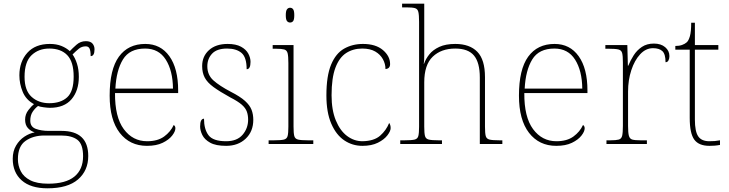

<svg xmlns="http://www.w3.org/2000/svg" viewBox="-20 -780 3947 1040"><path d="M237 240Q146 240 97.5 197Q49 154 49 80Q49 39 67 8.5Q85 -22 112.5 -40Q140 -58 168 -63Q146 -70 131 -86.5Q116 -103 116 -132Q116 -161 134 -184Q152 -207 164 -216Q121 -239 103 -282.5Q85 -326 85 -372Q85 -446 128 -494Q171 -542 250 -542Q286 -542 313 -531Q340 -520 358 -503Q372 -518 394 -537.5Q416 -557 445 -557Q470 -557 481 -544Q492 -531 492 -513Q492 -476 471 -476Q471 -505 465 -517Q459 -529 445 -529Q423 -529 407.5 -516.5Q392 -504 373 -485Q387 -466 397 -435Q407 -404 407 -364Q407 -289 367.5 -242.5Q328 -196 250 -196Q238 -196 216 -199Q194 -202 186 -206Q169 -193 156.5 -174Q144 -155 144 -126Q144 -93 174 -82Q204 -71 244 -71H313Q458 -71 458 65Q458 144 402.5 192Q347 240 237 240ZM247 -221Q309 -221 344 -253Q379 -285 379 -365Q379 -445 344.5 -481Q310 -517 247 -517Q189 -517 151 -481Q113 -445 113 -364Q113 -290 151 -255.5Q189 -221 247 -221ZM241 215Q336 215 383 176.5Q430 138 430 66Q430 1 399.5 -22.5Q369 -46 311 -46H220Q160 -46 118.5 -17Q77 12 77 82Q77 117 92.5 147.5Q108 178 144 196.5Q180 215 241 215Z M776 10Q683 10 628.5 -60.5Q574 -131 574 -262Q574 -404 624 -473Q674 -542 767 -542Q850 -542 897.5 -475.5Q945 -409 945 -290V-276H603Q602 -146 650.5 -80.5Q699 -15 777 -15Q834 -15 869 -40.5Q904 -66 921 -103Q930 -97 930 -85Q930 -68 912.5 -45.5Q895 -23 861 -6.5Q827 10 776 10ZM917 -300Q916 -397 878 -457Q840 -517 766 -517Q682 -517 646 -458Q610 -399 605 -300Z M1205 10Q1149 10 1118.5 -7Q1088 -24 1076 -48.5Q1064 -73 1064 -95Q1064 -137 1085 -137Q1085 -80 1109.5 -47.5Q1134 -15 1205 -15Q1264 -15 1294 -50Q1324 -85 1324 -132Q1324 -156 1317 -175.5Q1310 -195 1289.5 -213Q1269 -231 1228 -252Q1170 -284 1136.5 -308.5Q1103 -333 1089 -359.5Q1075 -386 1075 -422Q1075 -475 1112 -508.5Q1149 -542 1213 -542Q1258 -542 1285.5 -527Q1313 -512 1325 -489.5Q1337 -467 1337 -445Q1337 -405 1316 -405Q1316 -470 1288 -493.5Q1260 -517 1210 -517Q1155 -517 1129 -489.5Q1103 -462 1103 -421Q1103 -374 1136 -344.5Q1169 -315 1230 -283Q1281 -257 1307 -233.5Q1333 -210 1342.5 -185.5Q1352 -161 1352 -131Q1352 -68 1311 -29Q1270 10 1205 10Z M1551 -658Q1541 -658 1534.5 -666Q1528 -674 1528 -698Q1528 -721 1534.5 -729.5Q1541 -738 1551 -738Q1562 -738 1568 -729.5Q1574 -721 1574 -698Q1574 -674 1568 -666Q1562 -658 1551 -658ZM1435 0V-20H1465Q1502 -20 1518 -24Q1534 -28 1538 -43.5Q1542 -59 1542 -94V-438Q1542 -475 1538 -491.5Q1534 -508 1519.5 -512Q1505 -516 1475 -516H1457V-536H1570V-94Q1570 -59 1574 -43.5Q1578 -28 1594.5 -24Q1611 -20 1647 -20H1677V0Z M1943 10Q1889 10 1845 -19.5Q1801 -49 1774.5 -110Q1748 -171 1748 -263Q1748 -369 1773.5 -430Q1799 -491 1844 -516.5Q1889 -542 1946 -542Q2015 -542 2054 -509Q2093 -476 2093 -433Q2093 -408 2068 -406Q2068 -434 2054 -459.5Q2040 -485 2012.5 -501Q1985 -517 1942 -517Q1893 -517 1855.5 -493Q1818 -469 1797 -413.5Q1776 -358 1776 -264Q1776 -184 1799 -128Q1822 -72 1860 -43.5Q1898 -15 1943 -15Q2006 -16 2039 -45Q2072 -74 2088 -114Q2096 -103 2096 -86Q2096 -70 2078.5 -47Q2061 -24 2027 -7Q1993 10 1943 10Z M2148 0V-20H2173Q2210 -20 2226 -24Q2242 -28 2246 -43.5Q2250 -59 2250 -94V-662Q2250 -699 2246 -715.5Q2242 -732 2227.5 -736Q2213 -740 2183 -740H2158V-760H2278V-482Q2278 -469 2277.5 -456.5Q2277 -444 2275 -435H2277Q2286 -461 2305.5 -485.5Q2325 -510 2359.5 -526Q2394 -542 2446 -542Q2524 -542 2565.5 -499.5Q2607 -457 2607 -362V-94Q2607 -59 2611 -43.5Q2615 -28 2631.5 -24Q2648 -20 2684 -20H2701V0H2579V-360Q2579 -441 2547.5 -479Q2516 -517 2446 -517Q2370 -517 2324 -473Q2278 -429 2278 -334V-94Q2278 -59 2282 -43.5Q2286 -28 2302.5 -24Q2319 -20 2355 -20H2374V0Z M2993 10Q2900 10 2845.5 -60.5Q2791 -131 2791 -262Q2791 -404 2841 -473Q2891 -542 2984 -542Q3067 -542 3114.5 -475.5Q3162 -409 3162 -290V-276H2820Q2819 -146 2867.5 -80.5Q2916 -15 2994 -15Q3051 -15 3086 -40.5Q3121 -66 3138 -103Q3147 -97 3147 -85Q3147 -68 3129.5 -45.5Q3112 -23 3078 -6.5Q3044 10 2993 10ZM3134 -300Q3133 -397 3095 -457Q3057 -517 2983 -517Q2899 -517 2863 -458Q2827 -399 2822 -300Z M3265 0V-20H3287Q3317 -20 3331.5 -24Q3346 -28 3350 -44.5Q3354 -61 3354 -98V-442Q3354 -477 3350 -492.5Q3346 -508 3330 -512Q3314 -516 3277 -516H3259V-536H3378L3381 -424H3383Q3395 -453 3412.5 -480.5Q3430 -508 3457 -526Q3484 -544 3522 -544Q3560 -544 3583 -524.5Q3606 -505 3606 -476Q3606 -463 3601 -453Q3596 -443 3585 -443Q3585 -487 3568 -503Q3551 -519 3517 -519Q3478 -519 3447.5 -486Q3417 -453 3399.5 -399.5Q3382 -346 3382 -284V-98Q3382 -61 3386.5 -44.5Q3391 -28 3405 -24Q3419 -20 3449 -20H3484V0Z M3823 10Q3765 10 3740.5 -24Q3716 -58 3716 -141V-511H3638V-531Q3659 -531 3674.5 -536.5Q3690 -542 3700 -551Q3710 -560 3717 -584Q3724 -608 3724 -657H3744V-536H3871V-511H3744V-132Q3744 -68 3762 -41.5Q3780 -15 3822 -15Q3839 -15 3851.5 -16Q3864 -17 3880 -20V5Q3864 8 3850.5 9Q3837 10 3823 10Z"/></svg>

Font: Noto Serif Tamil Thin
Style: Regular
Weight: 100
Designer: Indian Type Foundry, Tom Grace, and the Monotype Design Team
Foundry: Monotype Imaging Inc.
Version: Version 2.004; ttfautohint (v1.8.4.7-5d5b)